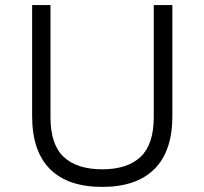

<svg xmlns="http://www.w3.org/2000/svg" viewBox="-20 -725 802 753"><path d="M381 8Q246 8 176 -62Q106 -132 106 -270V-705H178V-265Q178 -158 230 -109.5Q282 -61 381 -61Q480 -61 531.5 -110Q583 -159 583 -265V-705H656V-270Q656 -132 585.5 -62Q515 8 381 8Z"/></svg>

Font: Nunito Sans 6pt Light
Style: Regular
Weight: 300
Version: Version 3.101;gftools[0.9.27]